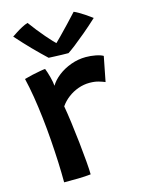

<svg xmlns="http://www.w3.org/2000/svg" viewBox="-116 -827 658 895"><g transform="rotate(-15 213.0 -379.0)"><path d="M153 -445Q167 -469 194 -490Q221 -511 256.2 -523.8Q291.5 -536.5 328 -536.5Q351.5 -536.5 375 -532Q398.5 -527.5 411 -520L387.5 -400Q376 -405 357.5 -410.5Q339 -416 313.5 -416Q286 -416 259.2 -406.5Q232.5 -397 210 -380Q187.5 -363 172 -340.5Q178 -307 184.5 -258.5Q191 -210 196.5 -158.8Q202 -107.5 205.5 -65.5Q209 -23.5 209 -2.5Q183 0.5 147.2 1.2Q111.5 2 80 1.5Q80 -43.5 77.8 -96Q75.5 -148.5 71.5 -204Q67.5 -259.5 61.2 -314.2Q55 -369 46.8 -419.2Q38.5 -469.5 28.5 -511Q45.5 -516 67.2 -520.8Q89 -525.5 107.2 -528.8Q125.5 -532 131 -532Q137.5 -516.5 144.8 -489.2Q152 -462 153 -445ZM328.5 -755Q338.5 -751 351.2 -743.5Q364 -736 376.5 -727.8Q389 -719.5 398.5 -712.5Q408 -705.5 411.5 -703Q378.5 -672.5 347.2 -646.2Q316 -620 291.8 -601.2Q267.5 -582.5 255.5 -575Q242 -575 223.8 -575.5Q205.5 -576 188.5 -576.8Q171.5 -577.5 160.5 -578Q128 -608.5 95.2 -642Q62.5 -675.5 26.5 -716Q35.5 -722 49.2 -731Q63 -740 78.5 -748.2Q94 -756.5 107.5 -760.5Q121.5 -741 138 -720.2Q154.5 -699.5 170.5 -680.8Q186.5 -662 199 -648.8Q211.5 -635.5 217 -631H209.5Q219 -640 239.5 -661Q260 -682 284 -707.2Q308 -732.5 328.5 -755Z"/></g></svg>

Font: Grandstander Thin Medium
Style: Regular
Weight: 500
Version: Version 1.200